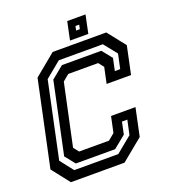

<svg xmlns="http://www.w3.org/2000/svg" viewBox="-149 -938 920 1045"><g transform="rotate(-20 311.0 -415.5)"><path d="M81 0 0 -103 105 -597 230 -700H540.5L622 -597L588 -436H446.5L466 -528L442 -558.5H269L232 -528L156 -172L180 -141.5H353L390 -172L409.5 -264H551L517 -103L391.5 0ZM120.5 -55.5H375.5L468 -131.5L486 -215H455L440 -144.5L368.5 -86.5H141L94.5 -144.5L182 -557.5L253 -615.5H481L527.5 -557.5L512.5 -486.5H543.5L561.5 -570.5L501 -646H246L154 -570.5L61 -131.5ZM340 -726 362 -831H468L446 -726ZM390 -766H411.5L416.5 -790.5H395Z"/></g></svg>

Font: Tourney Thin SemiBold
Style: Italic
Weight: 600
Italic angle: -12°
Version: Version 1.015